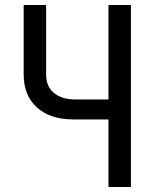

<svg xmlns="http://www.w3.org/2000/svg" viewBox="-20 -750 640 770"><path d="M415 0V-271H275Q181 -271 128 -319Q75 -367 75 -451V-730H165V-451Q165 -403 196.5 -377Q228 -351 285 -351H415V-730H505V0Z"/></svg>

Font: JetBrainsMonoNL NF
Style: Regular
Weight: 400
Designer: Philipp Nurullin, Konstantin Bulenkov
Foundry: JetBrains
Version: Version 2.304; ttfautohint (v1.8.4.7-5d5b);Nerd Fonts 3.2.1